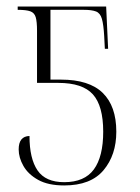

<svg xmlns="http://www.w3.org/2000/svg" viewBox="-20 -556 426 586"><path d="M176 10Q127 10 96.5 -7Q66 -24 51.5 -49.5Q37 -75 37 -100Q37 -140 70 -141Q70 -72 94.5 -36Q119 0 176 0Q238 0 266.5 -39Q295 -78 295 -154Q295 -233 263.5 -268Q232 -303 158 -303H93V-462Q93 -490 89 -503.5Q85 -517 72.5 -521.5Q60 -526 34 -526V-536H304L310 -407H300L298 -446Q296 -481 291 -498.5Q286 -516 273 -521Q260 -526 236 -526H134V-313H166Q252 -313 293.5 -272.5Q335 -232 335 -154Q335 -83 296 -36.5Q257 10 176 10Z"/></svg>

Font: Noto Serif Display Condensed ExtraLight
Style: Regular
Weight: 200
Width: 3
Designer: Monotype Design Team
Foundry: Monotype Imaging Inc.
Version: Version 2.009